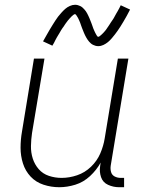

<svg xmlns="http://www.w3.org/2000/svg" viewBox="-20 -775 616 803"><path d="M228 8Q261 8 295 -2.5Q329 -13 356.5 -38.5Q384 -64 401 -95L399 -82Q395 -57 402.5 -34.5Q410 -12 432 -2Q454 8 478 8H499V-31H485Q471 -31 459.5 -37Q448 -43 444.5 -55.5Q441 -68 443 -82L517 -530H473L418 -197Q413 -165 399.5 -133.5Q386 -102 360.5 -77.5Q335 -53 302.5 -42Q270 -31 238 -31Q238 -31 238 -31Q238 -31 238 -31Q210 -31 184.5 -39.5Q159 -48 142 -67.5Q125 -87 117 -112Q109 -137 109.5 -164.5Q110 -192 114 -219L166 -530H122L72 -225Q66 -191 66 -157Q66 -123 76 -91.5Q86 -60 108 -36.5Q130 -13 162 -2.5Q194 8 228 8ZM391 -582Q402 -582 412.5 -587Q423 -592 431.5 -599Q440 -606 448 -615.5Q456 -625 461 -631.5Q466 -638 472 -646.5Q478 -655 484 -664.5Q490 -674 496.5 -685Q503 -696 510 -708.5Q517 -721 524 -735L485 -753Q482 -747 479 -741Q476 -735 472.5 -729Q469 -723 466 -718Q463 -713 460.5 -708Q458 -703 455 -698Q452 -693 449 -689Q446 -685 443.5 -681Q441 -677 438.5 -673Q436 -669 433.5 -665.5Q431 -662 429 -659Q427 -656 425 -653Q423 -650 420.5 -647Q418 -644 413.5 -639Q409 -634 405.5 -631Q402 -628 398 -624.5Q394 -621 390 -621Q388 -621 384 -627.5Q380 -634 378.5 -637.5Q377 -641 374.5 -646Q372 -651 370 -656.5Q368 -662 366 -668Q364 -674 362 -679Q360 -684 358 -689Q356 -694 354 -699Q352 -704 349.5 -709Q347 -714 344.5 -719Q342 -724 339 -728Q336 -732 332.5 -736Q329 -740 325 -743.5Q321 -747 316 -749.5Q311 -752 305.5 -753.5Q300 -755 294 -755Q283 -755 272 -750Q261 -745 253 -738Q245 -731 236.5 -721.5Q228 -712 223 -705.5Q218 -699 212.5 -690.5Q207 -682 201 -672.5Q195 -663 188.5 -652Q182 -641 175 -628.5Q168 -616 160 -602L199 -584Q203 -590 206 -596Q209 -602 212 -608Q215 -614 218 -619Q221 -624 224 -629Q227 -634 230 -639Q233 -644 235.5 -648.5Q238 -653 241 -657Q244 -661 246.5 -664.5Q249 -668 251 -671.5Q253 -675 255.5 -678Q258 -681 260 -684Q262 -687 264.5 -690Q267 -693 271.5 -698Q276 -703 279 -706Q282 -709 286.5 -712.5Q291 -716 294 -716Q296 -716 300.5 -709.5Q305 -703 306.5 -699.5Q308 -696 310.5 -691Q313 -686 315 -680.5Q317 -675 319 -669Q321 -663 323 -658Q325 -653 327 -648Q329 -643 331 -638Q333 -633 335.5 -628Q338 -623 340.5 -618.5Q343 -614 346 -609.5Q349 -605 352.5 -601Q356 -597 360 -593.5Q364 -590 369 -587.5Q374 -585 379.5 -583.5Q385 -582 391 -582Z"/></svg>

Font: Iosevka Sparkle Extralight
Style: Italic
Weight: 200
Italic angle: -9°
Designer: Belleve Invis
Foundry: Belleve Invis
Version: Version 4.5.0; ttfautohint (v1.8.3)